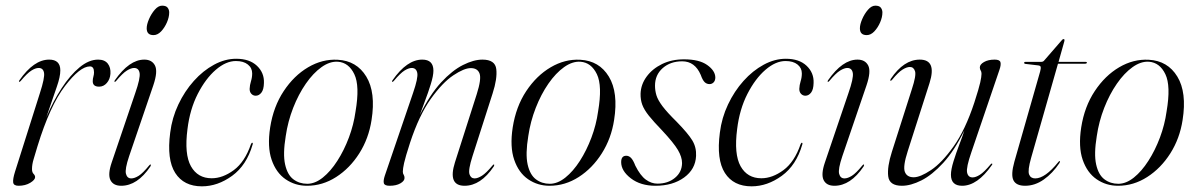

<svg xmlns="http://www.w3.org/2000/svg" viewBox="-20 -648 4222 678"><path d="M47.5 -359.5Q46 -360.5 48.5 -364.5Q99.5 -437.5 153.5 -437.5Q193 -437.5 193 -399.5Q193 -377 180.8 -342.2Q168.5 -307.5 143.5 -233.5Q167.5 -290.5 197.8 -336.8Q228 -383 261 -410.2Q294 -437.5 326.5 -437.5Q349.5 -437.5 360.5 -423.5Q371.5 -409.5 370 -387.5Q368.5 -368 357.2 -355Q346 -342 330 -342Q307.5 -342 307.5 -361Q307.5 -370 309.8 -377.5Q312 -385 312 -392.5Q312 -413.5 297.5 -413.5Q262.5 -413.5 209.5 -344.2Q156.5 -275 112.5 -132Q104.5 -105 98.8 -86.2Q93 -67.5 93 -51Q93 -39.5 98.5 -34Q104 -28.5 104 -22.5Q104 -13 86.8 -2.5Q69.5 8 45.5 8Q28 8 26.5 -4Q25 -16 33 -41.5L121 -319.5Q138.5 -373.5 135.5 -390.8Q132.5 -408 116.5 -408Q105.5 -408 90.8 -398.8Q76 -389.5 53 -362Q49.5 -358 47.5 -359.5Z M522 -524Q498 -524 498 -548Q498 -561.5 506 -580.2Q514 -599 526.5 -613.5Q539 -628 552.5 -628Q566.5 -628 572 -620.8Q577.5 -613.5 577.5 -604Q577.5 -587.5 569.5 -569Q561.5 -550.5 549 -537.2Q536.5 -524 522 -524ZM436 -96.5Q420.5 -50.5 424.8 -34.2Q429 -18 443.5 -18Q455 -18 469.8 -27.2Q484.5 -36.5 506.5 -63.5Q510 -68 512 -67Q514 -65.5 511 -60Q465 8 408 8Q380 8 370 -12Q360 -32 374.5 -74.5L457.5 -319Q476 -372 473 -390Q470 -408 453.5 -408Q443 -408 428 -398.8Q413 -389.5 390 -362Q387 -358 384.5 -359.5Q383 -360.5 385.5 -364.5Q436.5 -437.5 489.5 -437.5Q516.5 -437.5 527.2 -416.8Q538 -396 521.5 -347Z M813 -432.5Q778 -432.5 742 -401.5Q706 -370.5 678.2 -316.2Q650.5 -262 642 -192Q630.5 -103.5 654.2 -61Q678 -18.5 727.5 -18.5Q766.5 -18.5 805.5 -47.2Q844.5 -76 866 -138.5Q868.5 -144 870.5 -144Q874 -143.5 872 -137.5Q851 -64.5 799.8 -27.2Q748.5 10 693 10Q629 10 598.8 -37.2Q568.5 -84.5 581 -179.5Q587.5 -232 609.8 -279Q632 -326 664.5 -362.2Q697 -398.5 735.8 -419.5Q774.5 -440.5 814 -440.5Q861 -440.5 887.2 -415.8Q913.5 -391 912 -355Q911.5 -331.5 903 -320.8Q894.5 -310 883 -310Q874 -310 867.8 -316.5Q861.5 -323 861.5 -334Q862 -347.5 866.2 -361Q870.5 -374.5 870.5 -389Q870.5 -408 855.2 -420.2Q840 -432.5 813 -432.5Z M1172.5 -437Q1239.5 -433.5 1273.5 -377.5Q1307.5 -321.5 1292 -224Q1282 -159 1248.8 -106.5Q1215.5 -54 1167.2 -23Q1119 8 1064 8Q1022 8 988.5 -15Q955 -38 939.2 -83.8Q923.5 -129.5 934 -198Q945.5 -271.5 981.8 -326.2Q1018 -381 1068.2 -410.5Q1118.5 -440 1172.5 -437ZM1065 1Q1092.5 1 1120 -21Q1147.5 -43 1171.2 -80Q1195 -117 1212 -162.2Q1229 -207.5 1235.5 -254.5Q1251 -345 1231.2 -386Q1211.5 -427 1173.5 -430Q1145 -432 1115.5 -411Q1086 -390 1060 -352.5Q1034 -315 1015.2 -267Q996.5 -219 989 -167.5Q978.5 -104 986.8 -67.2Q995 -30.5 1016 -14.8Q1037 1 1065 1Z M1365 -359.5Q1363 -360.5 1366 -364.5Q1417 -437.5 1471 -437.5Q1510.5 -437.5 1510.5 -398.5Q1510.5 -380.5 1501.2 -350.8Q1492 -321 1480.5 -291Q1469 -261 1462.5 -242Q1498 -314 1537.5 -356.8Q1577 -399.5 1615 -418.5Q1653 -437.5 1683.5 -437.5Q1728.5 -437.5 1732.5 -404Q1736.5 -370.5 1719.5 -318L1648.5 -96.5Q1633 -48 1637.8 -33Q1642.5 -18 1656 -18Q1667 -18 1682 -27.5Q1697 -37 1719 -63.5Q1722.5 -68 1724.5 -67Q1726.5 -65.5 1723.5 -60Q1677.5 8 1620.5 8Q1560.5 8 1586.5 -74.5L1663.5 -315.5Q1680.5 -369 1673.5 -388.2Q1666.5 -407.5 1642.5 -407.5Q1619 -407.5 1580.8 -382Q1542.5 -356.5 1501.2 -298.8Q1460 -241 1428 -144Q1411.5 -93 1407 -72.5Q1402.5 -52 1402.5 -42Q1402.5 -35 1405.5 -30.8Q1408.5 -26.5 1408.5 -19.5Q1408.5 -9 1393.8 -0.5Q1379 8 1356 8Q1338 8 1335.5 -1Q1333 -10 1339 -28L1438.5 -319.5Q1457 -373 1453.5 -390.5Q1450 -408 1434 -408Q1423 -408 1408.2 -398.8Q1393.5 -389.5 1370.5 -362Q1367 -358 1365 -359.5Z M2029 -437Q2096 -433.5 2130 -377.5Q2164 -321.5 2148.5 -224Q2138.5 -159 2105.2 -106.5Q2072 -54 2023.8 -23Q1975.5 8 1920.5 8Q1878.5 8 1845 -15Q1811.5 -38 1795.8 -83.8Q1780 -129.5 1790.5 -198Q1802 -271.5 1838.2 -326.2Q1874.5 -381 1924.8 -410.5Q1975 -440 2029 -437ZM1921.5 1Q1949 1 1976.5 -21Q2004 -43 2027.8 -80Q2051.5 -117 2068.5 -162.2Q2085.5 -207.5 2092 -254.5Q2107.5 -345 2087.8 -386Q2068 -427 2030 -430Q2001.5 -432 1972 -411Q1942.5 -390 1916.5 -352.5Q1890.5 -315 1871.8 -267Q1853 -219 1845.5 -167.5Q1835 -104 1843.2 -67.2Q1851.5 -30.5 1872.5 -14.8Q1893.5 1 1921.5 1Z M2301.5 0.5Q2338.5 0.5 2363.2 -19.8Q2388 -40 2388.5 -72Q2388.5 -93.5 2374 -118.2Q2359.5 -143 2317.5 -188Q2288 -218.5 2271.2 -239.5Q2254.5 -260.5 2248 -278.2Q2241.5 -296 2242 -317Q2243 -349.5 2263.2 -377.2Q2283.5 -405 2317.8 -421.8Q2352 -438.5 2395.5 -438.5Q2449 -438.5 2477.2 -418.5Q2505.5 -398.5 2506 -374.5Q2506 -363.5 2500 -357.2Q2494 -351 2485.5 -351Q2475.5 -351 2468.2 -358Q2461 -365 2454.5 -383.5Q2434 -431.5 2389 -431.5Q2347.5 -431.5 2320.2 -407.5Q2293 -383.5 2293 -345.5Q2293 -328 2298 -311.5Q2303 -295 2319.2 -273.2Q2335.5 -251.5 2369.5 -218Q2410 -176.5 2424.8 -152Q2439.5 -127.5 2438 -97.5Q2436 -50.5 2395.8 -21.2Q2355.5 8 2294.5 8Q2242 8 2207.8 -18.2Q2173.5 -44.5 2173.5 -75.5Q2173.5 -98 2191.5 -98Q2201 -98 2208.5 -90.2Q2216 -82.5 2223.5 -63Q2241 -28 2260.5 -13.8Q2280 0.5 2301.5 0.5Z M2754 -432.5Q2719 -432.5 2683 -401.5Q2647 -370.5 2619.2 -316.2Q2591.5 -262 2583 -192Q2571.5 -103.5 2595.2 -61Q2619 -18.5 2668.5 -18.5Q2707.5 -18.5 2746.5 -47.2Q2785.5 -76 2807 -138.5Q2809.5 -144 2811.5 -144Q2815 -143.5 2813 -137.5Q2792 -64.5 2740.8 -27.2Q2689.5 10 2634 10Q2570 10 2539.8 -37.2Q2509.5 -84.5 2522 -179.5Q2528.5 -232 2550.8 -279Q2573 -326 2605.5 -362.2Q2638 -398.5 2676.8 -419.5Q2715.5 -440.5 2755 -440.5Q2802 -440.5 2828.2 -415.8Q2854.5 -391 2853 -355Q2852.5 -331.5 2844 -320.8Q2835.5 -310 2824 -310Q2815 -310 2808.8 -316.5Q2802.5 -323 2802.5 -334Q2803 -347.5 2807.2 -361Q2811.5 -374.5 2811.5 -389Q2811.5 -408 2796.2 -420.2Q2781 -432.5 2754 -432.5Z M3040.5 -524Q3016.5 -524 3016.5 -548Q3016.5 -561.5 3024.5 -580.2Q3032.5 -599 3045 -613.5Q3057.5 -628 3071 -628Q3085 -628 3090.5 -620.8Q3096 -613.5 3096 -604Q3096 -587.5 3088 -569Q3080 -550.5 3067.5 -537.2Q3055 -524 3040.5 -524ZM2954.5 -96.5Q2939 -50.5 2943.2 -34.2Q2947.5 -18 2962 -18Q2973.5 -18 2988.2 -27.2Q3003 -36.5 3025 -63.5Q3028.5 -68 3030.5 -67Q3032.5 -65.5 3029.5 -60Q2983.5 8 2926.5 8Q2898.5 8 2888.5 -12Q2878.5 -32 2893 -74.5L2976 -319Q2994.5 -372 2991.5 -390Q2988.5 -408 2972 -408Q2961.5 -408 2946.5 -398.8Q2931.5 -389.5 2908.5 -362Q2905.5 -358 2903 -359.5Q2901.5 -360.5 2904 -364.5Q2955 -437.5 3008 -437.5Q3035 -437.5 3045.8 -416.8Q3056.5 -396 3040 -347Z M3483.5 -70Q3485.5 -69 3482.5 -65Q3431.5 8 3377.5 8Q3338 8 3338 -31Q3338 -49 3347.2 -78.8Q3356.5 -108.5 3368 -138.5Q3379.5 -168.5 3385.5 -187.5Q3350 -115.5 3310.8 -72.8Q3271.5 -30 3233.8 -11Q3196 8 3165 8Q3120.5 8 3116.5 -25.5Q3112.5 -59 3129.5 -112L3200 -333Q3216 -381.5 3211.2 -396.5Q3206.5 -411.5 3193 -411.5Q3182 -411.5 3167 -402.2Q3152 -393 3130 -366Q3126.5 -362 3124.5 -363Q3122.5 -364 3125.5 -369.5Q3171.5 -437.5 3228 -437.5Q3288.5 -437.5 3262.5 -355L3185.5 -114.5Q3168 -60.5 3175.2 -41.2Q3182.5 -22 3206.5 -22Q3229.5 -22 3267.8 -47.5Q3306 -73 3347.2 -130.8Q3388.5 -188.5 3420.5 -285.5Q3437 -336.5 3441.5 -357Q3446 -377.5 3446 -387.5Q3446 -395 3443 -399.2Q3440 -403.5 3440 -410Q3440 -420.5 3454.8 -429Q3469.5 -437.5 3492.5 -437.5Q3510 -437.5 3512.8 -428.5Q3515.5 -419.5 3509.5 -402L3410 -110Q3391.5 -56.5 3395 -39Q3398.5 -21.5 3414.5 -21.5Q3425.5 -21.5 3440.2 -30.8Q3455 -40 3478 -67.5Q3481 -71.5 3483.5 -70Z M3646.5 -417 3600 -422.5Q3596.5 -423 3596.5 -426Q3596.5 -429.5 3601 -429.5H3656Q3663.5 -429.5 3667 -434L3729.5 -506Q3732.5 -510 3735.5 -510Q3739 -510 3739 -506.5Q3739 -503.5 3737 -497L3718 -429.5H3814Q3818 -429.5 3818 -427Q3818 -423 3811 -423H3716L3621 -90Q3608.5 -46 3614 -32Q3619.5 -18 3635.5 -18Q3670.5 -18 3717 -75.5Q3720 -80 3722 -79Q3724.5 -77.5 3721 -72Q3697 -36 3665.8 -14Q3634.5 8 3600 8Q3568.5 8 3558.8 -11.2Q3549 -30.5 3562 -77L3653 -395.5Q3656 -407 3655 -411.5Q3654 -416 3646.5 -417Z M4036.5 -437Q4103.5 -433.5 4137.5 -377.5Q4171.5 -321.5 4156 -224Q4146 -159 4112.8 -106.5Q4079.5 -54 4031.2 -23Q3983 8 3928 8Q3886 8 3852.5 -15Q3819 -38 3803.2 -83.8Q3787.5 -129.5 3798 -198Q3809.5 -271.5 3845.8 -326.2Q3882 -381 3932.2 -410.5Q3982.5 -440 4036.5 -437ZM3929 1Q3956.5 1 3984 -21Q4011.5 -43 4035.2 -80Q4059 -117 4076 -162.2Q4093 -207.5 4099.5 -254.5Q4115 -345 4095.2 -386Q4075.5 -427 4037.5 -430Q4009 -432 3979.5 -411Q3950 -390 3924 -352.5Q3898 -315 3879.2 -267Q3860.5 -219 3853 -167.5Q3842.5 -104 3850.8 -67.2Q3859 -30.5 3880 -14.8Q3901 1 3929 1Z"/></svg>

Font: Fraunces 144pt S000 Light
Style: Italic
Weight: 300
Italic angle: -16°
Version: Version 1.000; ttfautohint (v1.8.3)